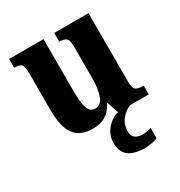

<svg xmlns="http://www.w3.org/2000/svg" viewBox="-181 -661 960 1024"><g transform="rotate(-30 299.5 -149.0)"><path d="M227 10Q149 10 114 -38.5Q79 -87 79 -188V-411Q79 -454 69.5 -468Q60 -482 27 -482H24V-536H236V-218Q236 -148 247 -112.5Q258 -77 291 -77Q326 -77 341.5 -118Q357 -159 357 -228V-419Q357 -462 343 -472Q329 -482 305 -482H302V-536H513V-117Q513 -73 527.5 -63.5Q542 -54 566 -54H575V0H385L362 -70H358Q337 -28 305 -9Q273 10 227 10ZM417 238Q350 238 316 212Q282 186 282 130Q282 98 297 71Q312 44 335 25.5Q358 7 384 0H461Q432 10 405.5 40Q379 70 379 117Q379 144 396 156.5Q413 169 439 169Q463 169 494 160V223Q481 230 455.5 234Q430 238 417 238Z"/></g></svg>

Font: Noto Serif Thai Condensed ExtraBold
Style: Regular
Weight: 800
Width: 3
Designer: Monotype Design Team
Foundry: Monotype Imaging Inc.
Version: Version 2.002; ttfautohint (v1.8.4.7-5d5b)